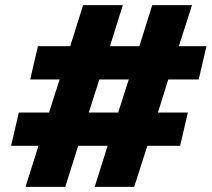

<svg xmlns="http://www.w3.org/2000/svg" viewBox="-20 -724 820 744"><path d="M79 0 129 -159H23L53 -288H170L211 -416H97L127 -545H252L302 -704H456L406 -545H520L570 -704H724L673 -545H780L750 -416H632L592 -288H708L678 -159H551L500 0H347L397 -159H283L233 0ZM324 -288H438L479 -416H365Z"/></svg>

Font: Prodigy Sans Black
Style: Italic
Weight: 900
Italic angle: -13°
Designer: Wei Huang
Foundry: Wei Huang
Version: Version 1.003; ttfautohint (v1.8.3)